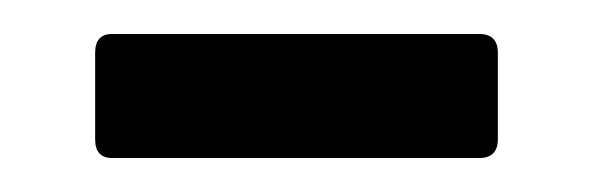

<svg xmlns="http://www.w3.org/2000/svg" viewBox="-20 -322 348 113"><path d="M46 -229Q36 -229 36 -240V-291Q36 -302 46 -302H262Q273 -302 273 -291V-240Q273 -229 262 -229Z"/></svg>

Font: Sofia Sans Extra Condensed SemiBold
Style: Regular
Weight: 600
Designer: Botio Nikoltchev, Ani Petrova
Foundry: lettersoup
Version: Version 4.101